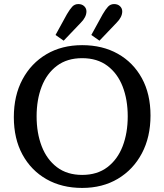

<svg xmlns="http://www.w3.org/2000/svg" viewBox="-20 -908 808 944"><path d="M384 16Q284 16 208.5 -27Q133 -70 90.5 -148Q48 -226 48 -332Q48 -438 90.5 -517.5Q133 -597 208.5 -641.5Q284 -686 384 -686Q484 -686 559.5 -643.5Q635 -601 677.5 -523.5Q720 -446 720 -340Q720 -234 677.5 -154Q635 -74 559.5 -29Q484 16 384 16ZM384 -48Q458 -48 508 -86Q558 -124 583 -189Q608 -254 608 -336Q608 -418 583 -482.5Q558 -547 508 -584.5Q458 -622 384 -622Q310 -622 260 -584.5Q210 -547 185 -482.5Q160 -418 160 -336Q160 -254 185 -189Q210 -124 260 -86Q310 -48 384 -48ZM253 -736 309 -838Q323 -862 335 -875Q347 -888 365 -888Q383 -888 394 -877.5Q405 -867 405 -852Q405 -824 377 -796L293 -708ZM429 -736 485 -838Q499 -862 511 -875Q523 -888 541 -888Q559 -888 570 -877.5Q581 -867 581 -852Q581 -824 553 -796L469 -708Z"/></svg>

Font: Source Serif 4 Caption
Style: Regular
Weight: 400
Designer: Frank Grießhammer
Foundry: Adobe Systems Incorporated
Version: Version 4.004;hotconv 1.0.117;makeotfexe 2.5.65602